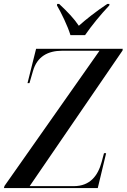

<svg xmlns="http://www.w3.org/2000/svg" viewBox="-49 -964 649 984"><path d="M312 -784H387C420 -832 464 -886 511 -936L512 -944H501C441 -904 391 -864 355 -832C331 -868 299 -902 254 -944H244L243 -936C264 -900 298 -831 312 -784ZM-29 0H452L495 -179H484L472 -134C453 -64 413 -10 329 -10H103L579 -705L580 -714H136L92 -538H102L120 -600C141 -674 196 -704 270 -704H461L-26 -11Z"/></svg>

Font: Noto Serif Display Condensed Medium
Style: Italic
Weight: 500
Width: 3
Italic angle: -12°
Designer: Monotype Design Team
Foundry: Monotype Imaging Inc.
Version: Version 2.009